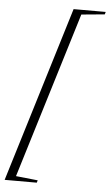

<svg xmlns="http://www.w3.org/2000/svg" viewBox="-71 -770 526 917"><g transform="rotate(5 192.5 -311.5)"><path d="M-13 108.5 244 -732.5H398L394.5 -720.5L283 -710L39.5 86L144.5 97L141 108.5Z"/></g></svg>

Font: Newsreader 72pt Light
Style: Italic
Weight: 300
Italic angle: -17°
Designer: Hugues Gentile
Foundry: Production Type
Version: Version 1.003; ttfautohint (v1.8.3)